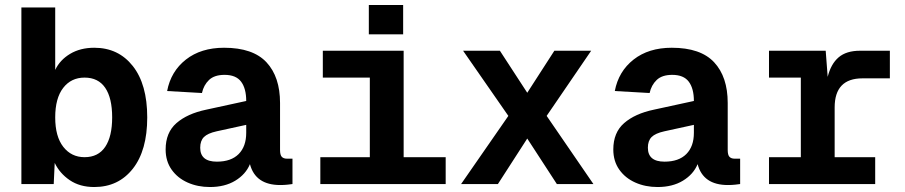

<svg xmlns="http://www.w3.org/2000/svg" viewBox="-20 -740 3640 772"><path d="M359 12Q301 12 260.5 -15.5Q220 -43 200 -85L196 0H66V-710H202V-459Q221 -499 262 -523.5Q303 -548 359 -548Q456 -548 514 -474.5Q572 -401 572 -268Q572 -135 514 -61.5Q456 12 359 12ZM320 -108Q375 -108 403 -149.5Q431 -191 431 -268Q431 -346 403 -387Q375 -428 320 -428Q266 -428 234 -386.5Q202 -345 202 -268Q202 -191 234.5 -149.5Q267 -108 320 -108Z M824 12Q775 12 734.5 -6Q694 -24 670 -58Q646 -92 646 -139Q646 -207 689.5 -245Q733 -283 809 -299L970 -334Q970 -384 949.5 -411.5Q929 -439 883 -439Q842 -439 820.5 -418.5Q799 -398 792 -366L652 -374Q667 -453 727.5 -500.5Q788 -548 881 -548Q997 -548 1051.5 -489.5Q1106 -431 1106 -326V-137Q1106 -117 1113 -109.5Q1120 -102 1134 -102H1156V0Q1150 1 1136 2.5Q1122 4 1107 4Q1007 4 985 -80Q968 -39 926 -13.5Q884 12 824 12ZM852 -90Q909 -90 939.5 -120.5Q970 -151 970 -206V-238L851 -212Q815 -204 800 -189Q785 -174 785 -146Q785 -90 852 -90Z M1268 0V-108H1467V-428H1278V-536H1603V-108H1772V0ZM1463 -602V-720H1601V-602Z M1834 0 2024 -274 1842 -536H1990L2100 -367L2209 -536H2357L2178 -274L2366 0H2219L2100 -183L1982 0Z M2624 12Q2575 12 2534.5 -6Q2494 -24 2470 -58Q2446 -92 2446 -139Q2446 -207 2489.5 -245Q2533 -283 2609 -299L2770 -334Q2770 -384 2749.5 -411.5Q2729 -439 2683 -439Q2642 -439 2620.5 -418.5Q2599 -398 2592 -366L2452 -374Q2467 -453 2527.5 -500.5Q2588 -548 2681 -548Q2797 -548 2851.5 -489.5Q2906 -431 2906 -326V-137Q2906 -117 2913 -109.5Q2920 -102 2934 -102H2956V0Q2950 1 2936 2.5Q2922 4 2907 4Q2807 4 2785 -80Q2768 -39 2726 -13.5Q2684 12 2624 12ZM2652 -90Q2709 -90 2739.5 -120.5Q2770 -151 2770 -206V-238L2651 -212Q2615 -204 2600 -189Q2585 -174 2585 -146Q2585 -90 2652 -90Z M3072 0V-108H3200V-428H3072V-536H3300L3308 -431Q3321 -483 3352 -509.5Q3383 -536 3438 -536H3558V-425H3448Q3336 -425 3336 -308V-108H3499V0Z"/></svg>

Font: Geist Mono
Style: Bold
Weight: 700
Monospace: yes
Designer: Basement.studio, Andrés Briganti, Mateo Zaragoza
Foundry: Basement.studio, Vercel, Andrés Briganti, Guido Ferreyra, Mateo Zaragoza
Version: Version 1.500; ttfautohint (v1.8.4.7-5d5b)